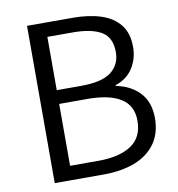

<svg xmlns="http://www.w3.org/2000/svg" viewBox="-82 -806 816 880"><g transform="rotate(-10 326.0 -366.0)"><path d="M102 0V-732H315Q389 -732 445 -714Q501 -696 532.5 -656.5Q564 -617 564 -553Q564 -498 536 -454.5Q508 -411 455 -394V-390Q523 -377 564.5 -333Q606 -289 606 -214Q606 -143 571 -95Q536 -47 474 -23.5Q412 0 330 0ZM185 -418H298Q396 -418 439 -451.5Q482 -485 482 -543Q482 -611 436.5 -638.5Q391 -666 302 -666H185ZM185 -66H317Q415 -66 470 -102.5Q525 -139 525 -216Q525 -287 471.5 -320.5Q418 -354 317 -354H185Z"/></g></svg>

Font: Source Han Sans SC Normal
Style: Regular
Weight: 350
Designer: Ryoko NISHIZUKA 西塚涼子 (kana, bopomofo & ideographs); Paul D. Hunt (Latin, Greek & Cyrillic); Sandoll Communications 산돌커뮤니
Foundry: Adobe
Version: Version 2.004;hotconv 1.0.118;makeotfexe 2.5.65603